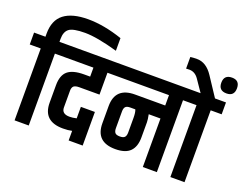

<svg xmlns="http://www.w3.org/2000/svg" viewBox="-166 -1159 1824 1428"><g transform="rotate(20 746.0 -445.5)"><path d="M56 -663V-688Q56 -794 121 -844Q186 -894 311.5 -894Q437 -894 584 -844V-744Q418 -791 324 -791Q230 -791 198.5 -767Q167 -743 167 -686V-663H252V-569H165V0H53V-569H-34V-663Z M253 -213V-351Q253 -430 293.5 -464Q334 -498 422 -498H470V-569H184V-663H672V-569H581V-396H422Q389 -396 377 -384.5Q365 -373 365 -348V-216Q365 -165 427 -165Q452 -165 482 -172V-263H593V3H482V-73Q452 -66 411 -66Q253 -66 253 -213Z M829 -384Q801 -384 791 -372Q781 -360 781 -336V-204Q781 -179 791 -167Q801 -155 829 -155Q857 -155 867.5 -167Q878 -179 878 -204V-319Q878 -363 869 -384ZM1068 -384H975Q983 -344 983 -323V-203Q983 -130 946 -92.5Q909 -55 829 -55Q674 -55 674 -203V-339Q674 -487 829 -487H1068V-569H604V-663H1267V-569H1179V0H1068Z M1465 -852Q1526 -852 1526 -789.5Q1526 -727 1465 -727Q1402 -727 1402 -789.5Q1402 -852 1465 -852ZM1485 -663V-569H1398V0H1286V-569H1199V-663H1284L1219 -758Q1190 -799 1146 -799Q1129 -799 1120 -798V-890Q1140 -893 1173 -893Q1246 -893 1299 -813L1398 -663Z"/></g></svg>

Font: Khand Semibold
Style: Regular
Weight: 600
Designer: Devanagari: Sanchit Sawaria, Jyotish Sonowal; Latin: Satya Rajpurohit
Foundry: Indian Type Foundry
Version: Version 1.100;PS 1.0;hotconv 1.0.78;makeotf.lib2.5.61930; tt